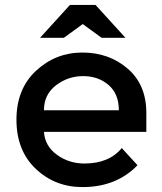

<svg xmlns="http://www.w3.org/2000/svg" viewBox="-20 -754 658 782"><path d="M576 -217H159Q163 -159 212 -123.5Q261 -88 324 -88Q424 -88 476 -151L540 -81Q454 8 316 8Q204 8 125.5 -66.5Q47 -141 47 -266.5Q47 -392 127 -466Q207 -540 315.5 -540Q424 -540 500 -474.5Q576 -409 576 -294ZM159 -305H464Q464 -372 422 -408Q380 -444 318.5 -444Q257 -444 208 -406.5Q159 -369 159 -305ZM265 -734H369L491 -600H394L317 -656L240 -600H143Z"/></svg>

Font: Montserrat_am3
Style: Regular
Weight: 400
Designer: Julieta Ulanovsky
Foundry: Julieta Ulanovsky, Armenina letters added by Vahan Hovhannisyan
Version: Version 2.001